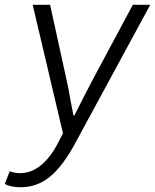

<svg xmlns="http://www.w3.org/2000/svg" viewBox="-63 -552 650 805"><path d="M-43 219 -22 166Q-2 174 21 174Q68 174 108.5 141Q149 108 181 46L201 7L74 -532H147L215 -222Q226 -173 232 -134L245 -68H249Q301 -172 328 -222L494 -532H567L252 49Q201 144 147 188.5Q93 233 24 233Q-19 233 -43 219Z"/></svg>

Font: Nebula Sans Book
Style: Regular
Weight: 400
Italic angle: -9°
Designer: Paul D. Hunt for Adobe (as Source Sans)
Foundry: Nebula Entertainment & Broadcasting LLC
Version: Version 1.010